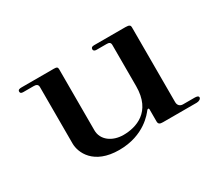

<svg xmlns="http://www.w3.org/2000/svg" viewBox="-83 -581 875 767"><g transform="rotate(-30 354.5 -197.5)"><path d="M281.2 8.9C397 8.9 448.5 -62.4 456.4 -72.3C460.4 -78.2 466.3 -77.2 466.3 -72.3V-15.8C466.3 -3 473.3 0 487.1 0H642.6C653.5 0 663.4 -5.9 663.4 -12.9C663.4 -19.8 655.4 -21.8 645.5 -21.8H592.1C579.2 -21.8 569.3 -29.7 569.3 -45.5V-391.1C569.3 -399 565.3 -404 547.5 -404H402C392.1 -404 388.1 -400 388.1 -393.1C388.1 -386.1 394.1 -383.2 402 -383.2H447.5C458.4 -383.2 466.3 -381.2 466.3 -368.3V-178.2C466.3 -59.4 383.2 -34.7 325.7 -34.7C274.3 -34.7 233.7 -64.4 233.7 -108.9V-391.1C233.7 -400 229.7 -403 216.8 -403H67.3C57.4 -403 50.5 -401 50.5 -393.1C50.5 -386.1 54.5 -383.2 64.4 -383.2H111.9C122.8 -383.2 131.7 -380.2 131.7 -367.3V-106.9C131.7 -65.3 163.4 8.9 281.2 8.9Z"/></g></svg>

Font: Biblismive
Style: Regular
Weight: 400
Designer: Susan Drake
Foundry: Susan Drake
Version: Version 1.0; ttfautohint (v1.8.4.7-5d5b)